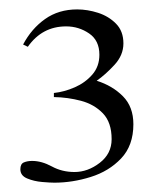

<svg xmlns="http://www.w3.org/2000/svg" viewBox="-20 -617 358 414"><path d="M267.6 -349.1Q267.6 -303.2 241.2 -275.4Q214.8 -247.6 175.5 -235.4Q136.2 -223.1 97.2 -223.1Q88.4 -223.1 70.8 -224.6Q53.2 -226.1 38.6 -232.2Q23.9 -238.3 23.9 -252Q23.9 -263.7 31.5 -266.8Q39.1 -270 49.3 -270Q69.8 -270 91.8 -258.1Q113.8 -246.1 140.6 -246.1Q169.4 -246.1 195.1 -265.9Q220.7 -285.6 220.7 -316.9Q220.7 -353 201.9 -372.6Q183.1 -392.1 154.5 -399.7Q126 -407.2 96.2 -407.7V-416.5Q118.7 -418.9 141.1 -428.7Q163.6 -438.5 179 -456.1Q194.3 -473.6 194.3 -499Q194.3 -529.8 172.1 -544.9Q149.9 -560.1 122.6 -560.1Q70.8 -560.1 40 -516.1L29.8 -521Q47.9 -555.2 77.1 -575.9Q106.4 -596.7 146.5 -596.7Q168.5 -596.7 191.4 -589.4Q214.4 -582 230.2 -565.9Q246.1 -549.8 246.1 -523.4Q246.1 -498 226.8 -477.1Q207.5 -456.1 188.5 -442.9Q222.7 -432.1 245.1 -409.4Q267.6 -386.7 267.6 -349.1Z"/></svg>

Font: Scheherazade New Rohingya
Style: Regular
Weight: 400
Designer: SIL International
Foundry: SIL International
Version: Version 3.000 ; LngRng